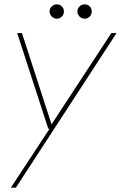

<svg xmlns="http://www.w3.org/2000/svg" viewBox="-20 -648 556 883"><path d="M30 215 208 -56H202L59 -496H81L217 -76L492 -496H516L53 215ZM241 -562Q228 -562 218 -572Q208 -582 208 -595Q208 -609 218 -618.5Q228 -628 241 -628Q255 -628 264.5 -618.5Q274 -609 274 -595Q274 -582 264.5 -572Q255 -562 241 -562ZM369 -562Q356 -562 346 -572Q336 -582 336 -595Q336 -609 346 -618.5Q356 -628 369 -628Q383 -628 392.5 -618.5Q402 -609 402 -595Q402 -582 392.5 -572Q383 -562 369 -562Z"/></svg>

Font: DM Sans 28pt Thin
Style: Italic
Weight: 250
Italic angle: -10°
Version: Version 4.004;gftools[0.9.30]